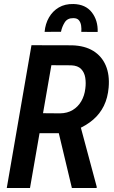

<svg xmlns="http://www.w3.org/2000/svg" viewBox="-20 -936 566 956"><path d="M136.7 -710.9 338.9 -710.4Q402.3 -708.5 444.6 -682.4Q486.8 -656.2 506.6 -609.9Q526.4 -563.5 521 -500.5Q516.6 -448.7 497.1 -408.9Q477.5 -369.1 443.8 -340.1Q410.2 -311 363.3 -291.5L325.7 -272.9H143.6L160.2 -372.6L278.8 -371.6Q315.4 -372.1 342 -388.2Q368.7 -404.3 384.8 -432.1Q400.9 -460 404.8 -494.6Q408.7 -522.9 404.5 -549.1Q400.4 -575.2 384 -592.3Q367.7 -609.4 334.5 -610.8L235.8 -611.3L129.4 0H13.7ZM337.9 0 261.7 -319.3 377.4 -319.8 461.4 -6.8V0ZM466.3 -776.9 384.8 -777.3Q386.2 -792.5 384 -808.3Q381.8 -824.2 373 -835Q364.3 -845.7 345.2 -845.7Q315.9 -846.2 302.2 -824.5Q288.6 -802.7 283.7 -777.8L202.1 -777.3Q205.6 -817.4 223.9 -849.1Q242.2 -880.9 272.9 -898.9Q303.7 -917 345.7 -916Q406.2 -914.6 437.3 -874.3Q468.3 -834 466.3 -776.9Z"/></svg>

Font: Roboto Condensed Medium
Style: Italic
Weight: 500
Italic angle: -12°
Designer: Christian Robertson
Foundry: Google
Version: Version 3.0; 2020